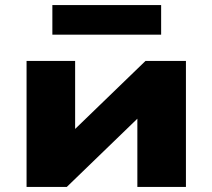

<svg xmlns="http://www.w3.org/2000/svg" viewBox="-20 -739 840 759"><path d="M85 0V-498H277V-178H224L555 -498H715V0H523V-321H576L244 0ZM187 -602V-719H617V-602Z"/></svg>

Font: Nunito Sans 10pt Expanded Black
Style: Regular
Weight: 900
Width: 7
Designer: Vernon Adams
Foundry: Vernon Adams
Version: Version 3.101;gftools[0.9.27]